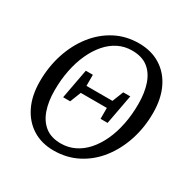

<svg xmlns="http://www.w3.org/2000/svg" viewBox="-158 -830 976 991"><g transform="rotate(30 330.0 -335.0)"><path d="M193 -248 226 -425H268V-344L265 -324L235 -248ZM416 -248V-329L419 -349L449 -425H491L458 -248ZM287 15Q215 15 161.5 -18.5Q108 -52 78 -113.5Q48 -175 48 -259Q48 -346 73 -423Q98 -500 144 -559Q190 -618 253.5 -651.5Q317 -685 394 -685Q468 -685 522.5 -651Q577 -617 606.5 -555Q636 -493 636 -409Q636 -323 611 -246.5Q586 -170 540 -111Q494 -52 429.5 -18.5Q365 15 287 15ZM301 -35Q345 -35 383 -53.5Q421 -72 451 -106Q481 -140 502.5 -186.5Q524 -233 535.5 -290Q547 -347 547 -411Q547 -479 529.5 -529.5Q512 -580 476 -607.5Q440 -635 382 -635Q338 -635 300.5 -616.5Q263 -598 233 -563.5Q203 -529 181.5 -482Q160 -435 148.5 -378Q137 -321 137 -257Q137 -191 154.5 -141Q172 -91 208 -63Q244 -35 301 -35ZM233 -313 242 -359H452L444 -313Z"/></g></svg>

Font: Source Serif 4
Style: Italic
Weight: 400
Italic angle: -12°
Designer: Frank Grießhammer
Foundry: Adobe Systems Incorporated
Version: Version 4.004;hotconv 1.0.116;makeotfexe 2.5.65601